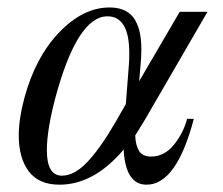

<svg xmlns="http://www.w3.org/2000/svg" viewBox="-20 -488 604 520"><path d="M276.9 -467.8Q302.2 -467.8 319.6 -458.7Q336.9 -449.7 346.2 -433.1Q355.5 -416.5 359.1 -397.5Q362.8 -378.4 362.8 -354Q362.8 -335.4 360.8 -313L356.9 -268.1L466.8 -456.1H542L372.1 -163.1Q370.6 -160.2 346.2 -121.1Q347.2 -94.2 356.7 -79.1Q366.2 -64 389.2 -64Q424.8 -64 450.4 -95.2Q476.1 -126.5 486.8 -166H504.9Q458 12.2 377 12.2Q319.8 12.2 314.9 -83Q234.4 12.2 141.1 12.2Q85.4 12.2 58.1 -23.7Q30.8 -59.6 30.8 -121.1Q30.8 -166 45.9 -222.2Q75.7 -333 140.4 -400.4Q205.1 -467.8 276.9 -467.8ZM147.9 -12.2Q181.2 -12.2 216.1 -48.8Q251 -85.4 292 -155.8L320.8 -206.1L329.1 -313Q330.1 -324.2 330.1 -344.2Q330.1 -443.8 271 -443.8Q189.5 -443.8 129.9 -223.1Q106.9 -135.3 106.9 -81.1Q106.9 -12.2 147.9 -12.2Z"/></svg>

Font: Flanker Steampunk
Style: Italic
Weight: 400
Italic angle: -12°
Designer: Alexey Kryukov, Leonardo Di Lena
Foundry: Alexey Kryukov, Leonardo Di Lena
Version: 1.210